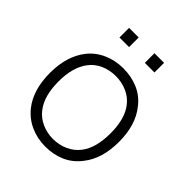

<svg xmlns="http://www.w3.org/2000/svg" viewBox="-211 -884 1030 1030"><g transform="rotate(45 304.0 -369.0)"><path d="M244 -753V-680H171V-753ZM436.5 -753V-680H363.5V-753ZM103 -76Q41.5 -154 41.5 -282.5Q41.5 -408.5 103 -487.5Q137.5 -531.5 190 -554.8Q242.5 -578 303 -578Q365 -578 416.8 -555.5Q468.5 -533 503 -487.5Q565.5 -410 565.5 -282.5Q565.5 -153.5 503 -76Q467 -29.5 416.5 -7Q366 15.5 303 15.5Q242.5 15.5 190.8 -7.8Q139 -31 103 -76ZM455 -451Q429.5 -484.5 389.8 -502.2Q350 -520 303 -520Q280.5 -520 258.8 -515.5Q237 -511 217.5 -502.2Q198 -493.5 181.5 -480.5Q165 -467.5 153 -451Q106.5 -390 106.5 -282.5Q106.5 -173 153 -112.5Q165 -96 181.5 -83Q198 -70 217.5 -61Q237 -52 258.8 -47.2Q280.5 -42.5 303 -42.5Q349.5 -42.5 389.5 -60.8Q429.5 -79 455 -112.5Q501 -172 501 -282.5Q501 -391.5 455 -451Z"/></g></svg>

Font: Russisch Sans Light
Style: Regular
Weight: 300
Designer: Michael Sharanda (font) & Cristiano Sobral (main changes)
Foundry: Michael Sharanda
Version: Version 2.00;September 8, 2020;FontCreator 13.0.0.2681 64-bi